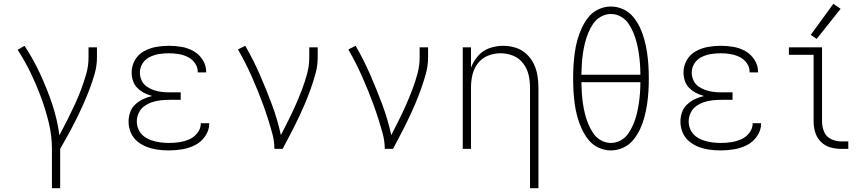

<svg xmlns="http://www.w3.org/2000/svg" viewBox="-20 -777 4504 1002"><path d="M251 205H294V0Q316 -38 336.5 -75.5Q357 -113 376.5 -152Q396 -191 413.5 -230Q431 -269 446.5 -309.5Q462 -350 474 -392Q486 -434 486 -477V-530H442V-477Q442 -433 430 -391Q418 -349 402.5 -308Q387 -267 368.5 -227.5Q350 -188 330.5 -149Q311 -110 290 -71Q279 -155 252 -235Q225 -315 189.5 -391.5Q154 -468 108 -538L72 -517Q110 -459 140 -396.5Q170 -334 194 -269.5Q218 -205 234.5 -137Q251 -69 251 0Z M861 8Q897 8 932 2Q967 -4 998.5 -20Q1030 -36 1051 -66.5Q1072 -97 1072 -132V-134H1028V-133Q1028 -106 1010.5 -83.5Q993 -61 968 -50Q943 -39 916 -35Q889 -31 861 -31Q839 -31 816.5 -34Q794 -37 772.5 -44Q751 -51 732.5 -64.5Q714 -78 704 -99Q694 -120 694 -143Q694 -166 704 -187.5Q714 -209 732.5 -222.5Q751 -236 773 -243.5Q795 -251 818 -253.5Q841 -256 864 -256H923V-295H864Q843 -295 822.5 -297.5Q802 -300 782 -307Q762 -314 745 -326Q728 -338 719 -357.5Q710 -377 710 -398Q710 -424 724 -446Q738 -468 761.5 -479.5Q785 -491 810.5 -495Q836 -499 861 -499Q886 -499 911 -495Q936 -491 959 -480Q982 -469 997 -448Q1012 -427 1012 -402V-399H1056V-403Q1056 -436 1037.5 -465Q1019 -494 989.5 -510.5Q960 -527 927 -532.5Q894 -538 861 -538Q827 -538 794 -532Q761 -526 731 -509.5Q701 -493 684 -463Q667 -433 667 -399Q667 -377 674 -355.5Q681 -334 697 -318Q713 -302 732.5 -292Q752 -282 774 -276Q749 -270 726.5 -259.5Q704 -249 685.5 -231.5Q667 -214 659 -190.5Q651 -167 651 -142Q651 -113 662.5 -85.5Q674 -58 697 -39Q720 -20 747 -10Q774 0 803 4Q832 8 861 8Z M1412 0H1455Q1475 -38 1495 -76Q1515 -114 1533.5 -152.5Q1552 -191 1569 -230.5Q1586 -270 1600.5 -310.5Q1615 -351 1626.5 -392.5Q1638 -434 1638 -477V-530H1594V-477Q1594 -434 1582.5 -391.5Q1571 -349 1555.5 -308.5Q1540 -268 1522.5 -228.5Q1505 -189 1485.5 -150Q1466 -111 1446 -72Q1428 -154 1398.5 -233Q1369 -312 1335.5 -388.5Q1302 -465 1260 -538L1222 -519Q1242 -484 1260 -448.5Q1278 -413 1294 -377Q1310 -341 1325 -304Q1340 -267 1353.5 -230Q1367 -193 1379 -155Q1391 -117 1401.5 -78.5Q1412 -40 1412 0Z M1988 0H2031Q2051 -38 2071 -76Q2091 -114 2109.5 -152.5Q2128 -191 2145 -230.5Q2162 -270 2176.5 -310.5Q2191 -351 2202.5 -392.5Q2214 -434 2214 -477V-530H2170V-477Q2170 -434 2158.5 -391.5Q2147 -349 2131.5 -308.5Q2116 -268 2098.5 -228.5Q2081 -189 2061.5 -150Q2042 -111 2022 -72Q2004 -154 1974.5 -233Q1945 -312 1911.5 -388.5Q1878 -465 1836 -538L1798 -519Q1818 -484 1836 -448.5Q1854 -413 1870 -377Q1886 -341 1901 -304Q1916 -267 1929.5 -230Q1943 -193 1955 -155Q1967 -117 1977.5 -78.5Q1988 -40 1988 0Z M2746 205H2790V-320Q2790 -352 2784.5 -384.5Q2779 -417 2764.5 -446Q2750 -475 2725.5 -497Q2701 -519 2669.5 -528.5Q2638 -538 2606 -538Q2570 -538 2535 -526Q2500 -514 2475.5 -486Q2451 -458 2438 -424V-530H2395V0H2438V-320Q2438 -354 2445.5 -386.5Q2453 -419 2474 -446.5Q2495 -474 2527 -486.5Q2559 -499 2592 -499Q2626 -499 2657.5 -486.5Q2689 -474 2710 -446.5Q2731 -419 2738.5 -386.5Q2746 -354 2746 -320Z M3168 8Q3202 8 3233 -6.5Q3264 -21 3285.5 -47.5Q3307 -74 3321 -104.5Q3335 -135 3343.5 -167.5Q3352 -200 3357 -233.5Q3362 -267 3364 -300.5Q3366 -334 3366 -368Q3366 -401 3364 -434.5Q3362 -468 3357 -501.5Q3352 -535 3343.5 -567.5Q3335 -600 3321 -630.5Q3307 -661 3285.5 -687.5Q3264 -714 3233 -728.5Q3202 -743 3168 -743Q3135 -743 3103.5 -728.5Q3072 -714 3051 -687.5Q3030 -661 3016 -630.5Q3002 -600 2993 -567.5Q2984 -535 2979.5 -501.5Q2975 -468 2973 -434.5Q2971 -401 2971 -368Q2971 -334 2973 -300.5Q2975 -267 2979.5 -233.5Q2984 -200 2993 -167.5Q3002 -135 3016 -104.5Q3030 -74 3051 -47.5Q3072 -21 3103.5 -6.5Q3135 8 3168 8ZM3168 -31Q3141 -31 3116 -45Q3091 -59 3075.5 -82.5Q3060 -106 3049.5 -131.5Q3039 -157 3032.5 -184Q3026 -211 3022 -238Q3018 -265 3016.5 -292.5Q3015 -320 3014 -348H3322Q3322 -320 3320 -292.5Q3318 -265 3314 -238Q3310 -211 3303.5 -184Q3297 -157 3286.5 -131.5Q3276 -106 3260.5 -82.5Q3245 -59 3220.5 -45Q3196 -31 3168 -31ZM3322 -387H3014Q3015 -415 3016.5 -442.5Q3018 -470 3022 -497.5Q3026 -525 3032.5 -551.5Q3039 -578 3049.5 -604Q3060 -630 3075.5 -653Q3091 -676 3116 -690Q3141 -704 3168 -704Q3196 -704 3220.5 -690Q3245 -676 3260.5 -653Q3276 -630 3286.5 -604Q3297 -578 3303.5 -551.5Q3310 -525 3314 -497.5Q3318 -470 3320 -442.5Q3322 -415 3322 -387Z M3741 8Q3777 8 3812 2Q3847 -4 3878.5 -20Q3910 -36 3931 -66.5Q3952 -97 3952 -132V-134H3908V-133Q3908 -106 3890.5 -83.5Q3873 -61 3848 -50Q3823 -39 3796 -35Q3769 -31 3741 -31Q3719 -31 3696.5 -34Q3674 -37 3652.5 -44Q3631 -51 3612.5 -64.5Q3594 -78 3584 -99Q3574 -120 3574 -143Q3574 -166 3584 -187.5Q3594 -209 3612.5 -222.5Q3631 -236 3653 -243.5Q3675 -251 3698 -253.5Q3721 -256 3744 -256H3803V-295H3744Q3723 -295 3702.5 -297.5Q3682 -300 3662 -307Q3642 -314 3625 -326Q3608 -338 3599 -357.5Q3590 -377 3590 -398Q3590 -424 3604 -446Q3618 -468 3641.5 -479.5Q3665 -491 3690.5 -495Q3716 -499 3741 -499Q3766 -499 3791 -495Q3816 -491 3839 -480Q3862 -469 3877 -448Q3892 -427 3892 -402V-399H3936V-403Q3936 -436 3917.5 -465Q3899 -494 3869.5 -510.5Q3840 -527 3807 -532.5Q3774 -538 3741 -538Q3707 -538 3674 -532Q3641 -526 3611 -509.5Q3581 -493 3564 -463Q3547 -433 3547 -399Q3547 -377 3554 -355.5Q3561 -334 3577 -318Q3593 -302 3612.5 -292Q3632 -282 3654 -276Q3629 -270 3606.5 -259.5Q3584 -249 3565.5 -231.5Q3547 -214 3539 -190.5Q3531 -167 3531 -142Q3531 -113 3542.5 -85.5Q3554 -58 3577 -39Q3600 -20 3627 -10Q3654 0 3683 4Q3712 8 3741 8Z M4369 0H4407V-39H4369Q4342 -39 4316.5 -51.5Q4291 -64 4280.5 -90Q4270 -116 4270 -143V-530H4097V-491H4226V-143Q4226 -114 4234.5 -86Q4243 -58 4264 -37Q4285 -16 4313 -8Q4341 0 4369 0ZM4242 -574 4367 -731 4329 -757 4211 -595Z"/></svg>

Font: Iosevka Sparkle Extralight
Style: Regular
Weight: 200
Designer: Belleve Invis
Foundry: Belleve Invis
Version: Version 4.5.0; ttfautohint (v1.8.3)